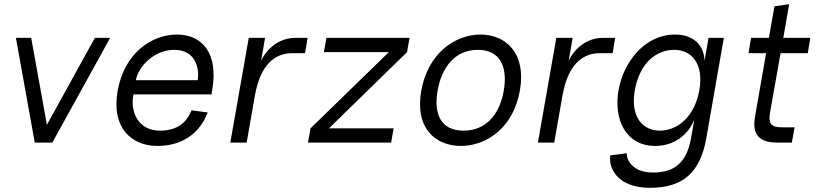

<svg xmlns="http://www.w3.org/2000/svg" viewBox="-20 -681 3924 917"><path d="M146 0H230L506 -500H433L204 -85L129 -500H56Z M731 16C851 16 934 -44 972 -144L895 -154C878 -114 844 -57 744 -57C644 -57 601 -140 617 -230H990L993 -248C1025 -428 945 -516 825 -516C705 -516 574 -428 542 -248C510 -68 611 16 731 16ZM629 -298C639 -358 712 -443 812 -443C912 -443 934 -358 924 -298Z M1080 0H1158L1198 -228C1224 -370 1291 -427 1375 -427H1437L1449 -500H1387C1323 -500 1259 -458 1227 -391L1246 -500H1168Z M1463 -68 1451 0H1848L1860 -68H1551L1924 -432L1936 -500H1539L1527 -432H1837Z M2181 16C2301 16 2431 -68 2463 -248C2495 -428 2395 -516 2275 -516C2155 -516 2024 -428 1992 -248C1960 -68 2061 16 2181 16ZM2070 -248C2089 -358 2152 -443 2262 -443C2372 -443 2405 -358 2386 -248C2367 -138 2304 -57 2194 -57C2084 -57 2051 -138 2070 -248Z M2549 0H2627L2667 -228C2693 -370 2760 -427 2844 -427H2906L2918 -500H2856C2792 -500 2728 -458 2696 -391L2715 -500H2637Z M3084 216C3244 216 3324 141 3353 -19L3437 -500H3364L3345 -391C3342 -462 3296 -516 3203 -516C3063 -516 2959 -390 2934 -250C2910 -110 2969 16 3109 16C3202 16 3268 -39 3296 -110L3280 -19C3258 101 3197 143 3097 143C2997 143 2970 76 2974 51L2895 61C2885 116 2924 216 3084 216ZM3012 -250C3035 -380 3114 -443 3200 -443C3280 -443 3343 -380 3320 -250C3297 -120 3212 -57 3132 -57C3052 -57 2989 -120 3012 -250Z M3693 0H3762L3775 -73H3718C3669 -73 3647 -83 3658 -145L3708 -427H3838L3850 -500H3721L3749 -661L3679 -651L3652 -500H3567L3555 -427H3639L3586 -124C3571 -37 3607 0 3693 0Z"/></svg>

Font: Uncut Sans
Style: Italic
Weight: 400
Italic angle: -10°
Designer: Kasper Nordkvist
Foundry: Uncut Type
Version: Version 1.111;FEAKit 1.0